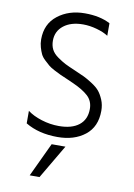

<svg xmlns="http://www.w3.org/2000/svg" viewBox="-99 -742 725 1042"><g transform="rotate(10 263.5 -221.0)"><path d="M423 -650C385.7 -670 339 -680 283 -680C224.3 -680 174.7 -664.2 134 -632.5C93.3 -600.8 73 -556.7 73 -500C73 -484.7 75 -470.2 79 -456.5C83 -442.8 87.3 -431 92 -421C96.7 -411 104.3 -401 115 -391C125.7 -381 134.5 -373 141.5 -367C148.5 -361 159.7 -354 175 -346C190.3 -338 201.7 -332.3 209 -329C216.3 -325.7 229 -320.2 247 -312.5C265 -304.8 276.7 -299.7 282 -297C320 -280.3 349 -262.8 369 -244.5C389 -226.2 399 -202.3 399 -173C399 -134.3 385.8 -104.7 359.5 -84C333.2 -63.3 296.3 -53 249 -53C216.3 -53 184.2 -58 152.5 -68C120.8 -78 95 -90.7 75 -106V-37C123.7 -7.7 182.7 7 252 7C313.3 7 363.7 -8.5 403 -39.5C442.3 -70.5 462 -115.3 462 -174C462 -196 458.2 -216.2 450.5 -234.5C442.8 -252.8 434.2 -267.8 424.5 -279.5C414.8 -291.2 400.7 -303 382 -315C363.3 -327 348 -335.8 336 -341.5C324 -347.2 306.3 -355 283 -365C257.7 -375.7 238.8 -384.2 226.5 -390.5C214.2 -396.8 199.7 -405.8 183 -417.5C166.3 -429.2 154.5 -442 147.5 -456C140.5 -470 137 -486 137 -504C137 -538.7 150.3 -566.5 177 -587.5C203.7 -608.5 239.3 -619 284 -619C308.7 -619 334 -615.3 360 -608C386 -600.7 407 -591.7 423 -581ZM140 238H194L304 51H228Z"/></g></svg>

Font: Hind Light
Style: Regular
Weight: 300
Designer: Manushi Parikh, Satya Rajpurohit
Foundry: Indian Type Foundry
Version: Version 1.201;PS 1.0;hotconv 1.0.78;makeotf.lib2.5.61930; tt